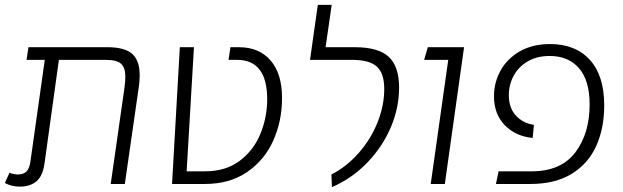

<svg xmlns="http://www.w3.org/2000/svg" viewBox="-25 -756 2559 789"><path d="M549 -447Q549 -421 545 -396L488 0H430L487 -399Q490 -423 490 -442Q490 -478 472.5 -494Q455 -510 409 -510H217L158 -85Q151 -34 126 -12Q101 10 59 11Q22 11 -5 -4L14 -46Q33 -39 48 -39Q71 -39 83.5 -51Q96 -63 100 -92L159 -510H84L92 -562H416Q488 -562 518.5 -534.5Q549 -507 549 -447Z M714 -562H772L742 -52H818Q903 -52 960.5 -95.5Q1018 -139 1045.5 -207Q1073 -275 1073 -348Q1073 -510 949 -510H914L922 -562H957Q1040 -562 1087 -507.5Q1134 -453 1134 -353Q1134 -259 1098 -178.5Q1062 -98 990.5 -49Q919 0 817 0H682Z M1337 -39Q1401 -72 1450.5 -129Q1500 -186 1527 -254.5Q1554 -323 1554 -390Q1554 -455 1523.5 -482.5Q1493 -510 1421 -510H1249L1281 -736H1338L1313 -562H1433Q1530 -562 1572.5 -522.5Q1615 -483 1615 -396Q1615 -313 1581 -233Q1547 -153 1484.5 -88Q1422 -23 1339 13Z M1817 -510H1718L1733 -562H1882L1803 0H1745Z M2024 -52H2160Q2280 -52 2339 -129.5Q2398 -207 2398 -327Q2398 -425 2354.5 -475.5Q2311 -526 2234 -526Q2182 -526 2144 -504Q2106 -482 2086 -445Q2066 -408 2066 -365Q2066 -312 2095.5 -280.5Q2125 -249 2169 -243L2164 -189Q2094 -196 2049.5 -241.5Q2005 -287 2005 -360Q2005 -418 2032.5 -467Q2060 -516 2112 -545.5Q2164 -575 2235 -575Q2340 -575 2399 -510Q2458 -445 2458 -323Q2458 -229 2425 -156Q2392 -83 2324 -41.5Q2256 0 2155 0H2013Z"/></svg>

Font: FiraGO Light
Style: Italic
Weight: 300
Italic angle: -8°
Designer: bBox Type GmbH
Foundry: bBox Type GmbH
Version: Version 1.001